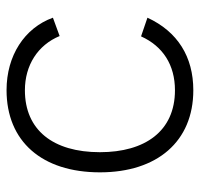

<svg xmlns="http://www.w3.org/2000/svg" viewBox="-32 -563 610 586"><g transform="rotate(-90 273.0 -270.0)"><path d="M290.5 15C393 15 469.5 -33 512 -125L455 -144.5C425 -78 368 -41 290.5 -41C166 -41 101.5 -132 101.5 -270C101.5 -413.5 169.5 -499 290.5 -499C367 -499 428.5 -459.5 456 -393L512 -413.5C480.5 -500.5 396 -555 291 -555C134 -555 40 -446.5 40 -270C40 -95 134.5 15 290.5 15Z"/></g></svg>

Font: Vela Sans Light
Style: Regular
Weight: 300
Designer: Principal design: Mikhail Sharanda - project Manrope.
Design modification: Ravid Balaliev
Foundry: Mikhail Sharanda
Version: Version 1.001